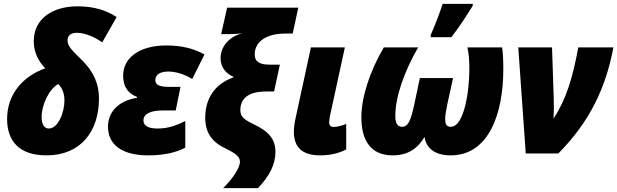

<svg xmlns="http://www.w3.org/2000/svg" viewBox="-20 -800 3218 1001"><path d="M223 10C402 10 496 -117 496 -286C496 -361 470 -423 410 -484C364 -529 332 -557 332 -588C332 -612 346 -629 380 -629C412 -629 461 -616 513 -579L588 -711C534 -747 469 -767 383 -767C256 -767 156 -703 156 -586C156 -524 182 -479 216 -444C96 -401 17 -306 17 -180C17 -65 79 10 223 10ZM235 -130C209 -130 197 -154 197 -190C197 -254 236 -336 284 -362C302 -344 316 -316 316 -276C316 -214 283 -130 235 -130Z M753 10C829 10 895 -3 946 -30V-169C902 -147 858 -130 802 -130C745 -130 728 -149 728 -172C728 -208 768 -224 827 -224H896L921 -347H864C809 -347 790 -358 790 -382C790 -412 815 -427 859 -427C894 -427 944 -413 982 -388L1046 -516C988 -548 926 -563 847 -563C706 -563 622 -498 622 -406C622 -344 651 -311 694 -295V-290C590 -273 543 -210 543 -140C543 -41 622 10 753 10Z M1143 181H1325C1386 116 1416 57 1416 -8C1416 -78 1376 -116 1311 -148C1260 -173 1233 -187 1233 -225C1233 -285 1272 -323 1368 -323H1409L1439 -463H1385C1339 -463 1308 -475 1308 -516C1308 -587 1375 -625 1466 -625H1506L1535 -760H1164L1133 -622H1168C1192 -622 1217 -623 1245 -627C1171 -609 1130 -554 1130 -497C1130 -450 1157 -417 1196 -400V-396C1103 -364 1050 -289 1050 -187C1050 -111 1082 -61 1154 -27C1211 1 1230 17 1231 42C1231 79 1187 138 1143 181Z M1650 10C1698 10 1746 0 1785 -21V-154C1762 -144 1736 -138 1718 -138C1704 -138 1696 -148 1696 -161C1696 -172 1698 -181 1700 -194L1778 -553H1601L1523 -193C1517 -168 1512 -136 1512 -114C1512 -26 1562 10 1650 10Z M2225 -606H2333C2374 -658 2413 -719 2444 -769L2445 -780H2288C2276 -742 2243 -655 2226 -619ZM2027 10C2110 10 2160 -29 2193 -86C2201 -35 2238 10 2330 10C2528 10 2604 -207 2604 -438C2604 -492 2602 -521 2598 -553H2417C2424 -521 2427 -488 2427 -437C2427 -330 2401 -139 2330 -139C2306 -139 2301 -154 2301 -181C2301 -199 2306 -225 2312 -256L2342 -393H2169L2140 -256C2122 -174 2109 -139 2076 -139C2050 -139 2041 -161 2041 -196C2041 -297 2089 -430 2160 -553H1981C1908 -428 1864 -294 1864 -188C1864 -63 1917 10 2027 10Z M2721 0H2891C3058 -169 3139 -346 3178 -553H2995C2964 -386 2931 -283 2866 -181C2868 -215 2868 -248 2867 -283L2858 -553H2682Z"/></svg>

Font: Noto Sans UI SemiCondensed Black
Style: Italic
Weight: 900
Width: 4
Italic angle: -372°
Designer: Monotype Design Team
Foundry: Monotype Imaging Inc.
Version: Version 1.901